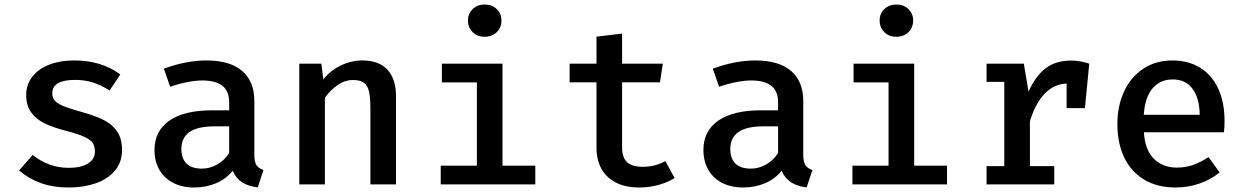

<svg xmlns="http://www.w3.org/2000/svg" viewBox="-20 -827 5578 861"><path d="M405.6 -146.7Q405.6 -170.3 396.2 -185.1Q386.7 -200 359 -213.1Q331.3 -226.2 275.4 -240.5Q216.9 -255.4 178.5 -274.6Q140 -293.8 118.7 -324.4Q97.4 -354.9 97.4 -400.5Q97.4 -446.7 123.8 -481.8Q150.3 -516.9 199.2 -536.4Q248.2 -555.9 313.8 -555.9Q434.4 -555.9 519.5 -493.3L471.3 -421Q436.9 -443.6 399.2 -456.2Q361.5 -468.7 316.9 -468.7Q214.4 -468.7 214.4 -408.7Q214.4 -388.2 226.2 -375.1Q237.9 -362.1 266.4 -350.5Q294.9 -339 352.3 -323.1Q410.8 -306.7 448.2 -287.2Q485.6 -267.7 506.4 -235.9Q527.2 -204.1 527.2 -154.4Q527.2 -98.5 494.4 -60.5Q461.5 -22.6 407.4 -4.4Q353.3 13.8 288.2 13.8Q216.9 13.8 161.5 -6.7Q106.2 -27.2 65.6 -62.6L126.7 -132.3Q159.5 -105.1 200.8 -89.7Q242.1 -74.4 288.2 -74.4Q342.6 -74.4 374.1 -93.6Q405.6 -112.8 405.6 -146.7Z M1120.5 -132.8Q1120.5 -101.5 1130 -86.7Q1139.5 -71.8 1161.5 -64.6L1135.9 13.3Q1094.4 8.7 1066.2 -9.2Q1037.9 -27.2 1023.6 -61.5Q994.4 -24.6 949.2 -5.4Q904.1 13.8 850.8 13.8Q796.4 13.8 756.2 -7.2Q715.9 -28.2 694.4 -66.2Q672.8 -104.1 672.8 -154.4Q672.8 -240 739.7 -286.2Q806.7 -332.3 930.3 -332.3H1007.7V-367.7Q1007.7 -419 976.9 -442.6Q946.2 -466.2 887.2 -466.2Q859 -466.2 821 -459Q783.1 -451.8 743.1 -437.9L714.9 -519Q764.1 -537.4 812.8 -546.7Q861.5 -555.9 904.6 -555.9Q1011.8 -555.9 1066.2 -508.7Q1120.5 -461.5 1120.5 -374.4ZM1007.7 -141V-260.5H944.1Q865.6 -260.5 829.5 -234.6Q793.3 -208.7 793.3 -159.5Q793.3 -115.9 816.7 -93.3Q840 -70.8 885.6 -70.8Q921 -70.8 954.1 -89.5Q987.2 -108.2 1007.7 -141Z M1322.1 0V-541.5H1421L1429.7 -471.3Q1463.1 -511.8 1509.2 -533.8Q1555.4 -555.9 1604.6 -555.9Q1679.5 -555.9 1717.7 -514.1Q1755.9 -472.3 1755.9 -394.9V0H1641V-337.9Q1641 -388.2 1635.1 -415.4Q1629.2 -442.6 1612.6 -455.4Q1595.9 -468.2 1563.6 -468.2Q1526.7 -468.2 1494.1 -445.6Q1461.5 -423.1 1436.9 -388.7V0Z M2228.7 -734.9Q2228.7 -703.6 2207.7 -682.8Q2186.7 -662.1 2153.3 -662.1Q2120.5 -662.1 2099.5 -682.8Q2078.5 -703.6 2078.5 -734.9Q2078.5 -765.6 2099.5 -786.2Q2120.5 -806.7 2153.3 -806.7Q2186.7 -806.7 2207.7 -786.2Q2228.7 -765.6 2228.7 -734.9ZM1961.5 -541.5H2233.3V-84.1H2380.5V0H1956.4V-84.1H2118.5V-457.4H1961.5Z M3005.1 -28.7Q2974.9 -9.2 2933.1 2.3Q2891.3 13.8 2847.2 13.8Q2785.1 13.8 2742.1 -8.2Q2699 -30.3 2676.9 -70.3Q2654.9 -110.3 2654.9 -164.1V-457.9H2534.4V-541.5H2654.9V-662.6L2769.7 -676.4V-541.5H2952.3L2939.5 -457.9H2769.7V-165.1Q2769.7 -121 2791.8 -100Q2813.8 -79 2863.1 -79Q2917.4 -79 2963.6 -104.6Z M3582.1 -132.8Q3582.1 -101.5 3591.5 -86.7Q3601 -71.8 3623.1 -64.6L3597.4 13.3Q3555.9 8.7 3527.7 -9.2Q3499.5 -27.2 3485.1 -61.5Q3455.9 -24.6 3410.8 -5.4Q3365.6 13.8 3312.3 13.8Q3257.9 13.8 3217.7 -7.2Q3177.4 -28.2 3155.9 -66.2Q3134.4 -104.1 3134.4 -154.4Q3134.4 -240 3201.3 -286.2Q3268.2 -332.3 3391.8 -332.3H3469.2V-367.7Q3469.2 -419 3438.5 -442.6Q3407.7 -466.2 3348.7 -466.2Q3320.5 -466.2 3282.6 -459Q3244.6 -451.8 3204.6 -437.9L3176.4 -519Q3225.6 -537.4 3274.4 -546.7Q3323.1 -555.9 3366.2 -555.9Q3473.3 -555.9 3527.7 -508.7Q3582.1 -461.5 3582.1 -374.4ZM3469.2 -141V-260.5H3405.6Q3327.2 -260.5 3291 -234.6Q3254.9 -208.7 3254.9 -159.5Q3254.9 -115.9 3278.2 -93.3Q3301.5 -70.8 3347.2 -70.8Q3382.6 -70.8 3415.6 -89.5Q3448.7 -108.2 3469.2 -141Z M4074.9 -734.9Q4074.9 -703.6 4053.8 -682.8Q4032.8 -662.1 3999.5 -662.1Q3966.7 -662.1 3945.6 -682.8Q3924.6 -703.6 3924.6 -734.9Q3924.6 -765.6 3945.6 -786.2Q3966.7 -806.7 3999.5 -806.7Q4032.8 -806.7 4053.8 -786.2Q4074.9 -765.6 4074.9 -734.9ZM3807.7 -541.5H4079.5V-84.1H4226.7V0H3802.6V-84.1H3964.6V-457.4H3807.7Z M4864.6 -541.5 4845.1 -342.1H4763.1V-452.3Q4706.2 -450.3 4664.6 -406.9Q4623.1 -363.6 4598.5 -283.1V-82.1H4707.7V0H4404.1V-82.1H4483.6V-460H4404.1V-541.5H4571.3L4592.3 -415.9Q4623.6 -486.2 4669 -520.8Q4714.4 -555.4 4783.1 -555.4Q4805.6 -555.4 4824.6 -551.8Q4843.6 -548.2 4864.6 -541.5Z M5109.7 -233.8Q5114.4 -154.4 5154.6 -114.9Q5194.9 -75.4 5257.4 -75.4Q5295.9 -75.4 5329.7 -87.2Q5363.6 -99 5399.5 -122.6L5449.2 -53.8Q5410.8 -22.1 5359.5 -4.1Q5308.2 13.8 5251.8 13.8Q5169.2 13.8 5110.3 -21.8Q5051.3 -57.4 5021 -121.5Q4990.8 -185.6 4990.8 -270.3Q4990.8 -351.8 5020.8 -416.7Q5050.8 -481.5 5106.7 -518.7Q5162.6 -555.9 5237.9 -555.9Q5309.2 -555.9 5361.8 -523.3Q5414.4 -490.8 5442.8 -429.7Q5471.3 -368.7 5471.3 -285.1Q5471.3 -256.9 5468.7 -233.8ZM5109.2 -312.3H5360Q5358.5 -388.7 5327.2 -429.7Q5295.9 -470.8 5239 -470.8Q5183.1 -470.8 5148.7 -431Q5114.4 -391.3 5109.2 -312.3Z"/></svg>

Font: Fira Code Fixed Medium
Style: Regular
Weight: 500
Monospace: yes
Designer: Carrois Corporate, Edenspiekermann AG, Nikita Prokopov
Foundry: Carrois Corporate, Edenspiekermann AG, Nikita Prokopov
Version: Version 5.002